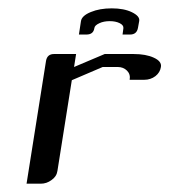

<svg xmlns="http://www.w3.org/2000/svg" viewBox="-20 -442 407 462"><path d="M43.9 0 90.8 -295.9Q93.8 -312 109.9 -312H163.1L158.2 -280.8L231.9 -312H301.8Q331.1 -312 350.1 -303.2Q369.6 -294.4 367.2 -280.8Q365.2 -267.6 354 -258.8Q342.3 -250 327.1 -250H292Q294.4 -263.2 285.6 -272Q276.9 -280.8 263.2 -280.8H227.1L152.8 -249L118.2 -30.8Q116.2 -17.1 104 -8.8Q92.3 0 78.1 0ZM169.9 -358.9 174.8 -391.1Q176.8 -404.3 198.7 -413.1Q219.7 -421.9 249 -421.9Q278.3 -421.9 297.4 -412.6Q317.4 -402.8 314.9 -391.1L312 -375Q309.1 -358.9 293 -358.9H274.9L276.9 -374Q277.8 -381.3 268.1 -386.2Q258.3 -391.1 244.1 -391.1Q229.5 -391.1 219.2 -386.2Q207.5 -380.9 207 -374Q204.6 -358.9 188 -358.9Z"/></svg>

Font: Hhenum
Style: Italic
Weight: 400
Designer: T. Christopher White
Version: Version 1.0